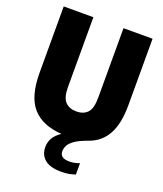

<svg xmlns="http://www.w3.org/2000/svg" viewBox="-171 -851 1012 1192"><g transform="rotate(20 334.5 -255.0)"><path d="M378 230Q303 230 267.5 200Q232 170 232 119Q232 87 247 60Q262 33 298 8.5Q169.5 0 105.2 -73Q41 -146 41 -302V-740H237V-280Q237 -209 263.8 -181.5Q290.5 -154 337 -154Q383.5 -154 409.8 -181.5Q436 -209 436 -280V-740H628V-302Q628 -178.5 588.8 -107.8Q549.5 -37 473 -10Q415.5 10.5 387 30.8Q358.5 51 349.2 70.5Q340 90 340 108Q340 129 354.8 141Q369.5 153 404 153Q434.5 153 469 140V215Q449.5 221.5 427.8 225.8Q406 230 378 230Z"/></g></svg>

Font: Encode Sans Condensed Condensed Black
Style: Regular
Weight: 900
Width: 3
Designer: Multiple Designers
Foundry: Impallari Type
Version: Version 3.000; ttfautohint (v1.8.3) -l 8 -r 50 -G 200 -x 14 